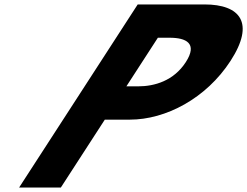

<svg xmlns="http://www.w3.org/2000/svg" viewBox="-20 -845 1113 865"><path d="M600.4 -825 66 0H254L452.2 -306H565.2C726.2 -306 908.7 -401 1018.8 -571C1129.6 -742 1062.4 -825 901.4 -825ZM549.4 -456 691.2 -675H744.2C818.2 -675 872 -650 817 -565C762.6 -481 676.4 -456 602.4 -456Z"/></svg>

Font: Hussar
Style: BdWodka
Weight: 700
Foundry: Cannot Into Space Fonts
Version: Version 2.00